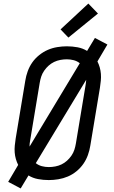

<svg xmlns="http://www.w3.org/2000/svg" viewBox="-20 -1003 640 1078"><path d="M96 55 26 18 82 -77Q74 -93 69 -110.5Q64 -128 62.5 -147Q61 -166 63 -185.5Q65 -205 68 -225L122 -550Q126 -576 135.5 -602.5Q145 -629 161 -652Q177 -675 200 -693.5Q223 -712 248.5 -723Q274 -734 301.5 -738.5Q329 -743 355 -743Q386 -743 415.5 -737.5Q445 -732 469 -717L513 -790L583 -753L527 -658Q535 -642 540 -624.5Q545 -607 546.5 -588Q548 -569 546 -549.5Q544 -530 541 -510L487 -185Q483 -159 473.5 -132.5Q464 -106 448 -83Q432 -60 409.5 -41.5Q387 -23 361 -12Q335 -1 307.5 3.5Q280 8 254 8Q223 8 193.5 2.5Q164 -3 140 -18ZM146 -180 428 -648Q413 -660 394 -665Q375 -670 355 -670Q337 -670 318.5 -666.5Q300 -663 283.5 -655Q267 -647 253 -634.5Q239 -622 228 -606Q217 -590 211.5 -573Q206 -556 203 -538L149 -213Q147 -204 146.5 -196Q146 -188 146 -180ZM254 -65Q272 -65 290.5 -68.5Q309 -72 325.5 -80Q342 -88 356 -100.5Q370 -113 381 -129Q392 -145 397.5 -162Q403 -179 406 -197L460 -522Q462 -531 462.5 -539Q463 -547 464 -555L181 -87Q196 -75 215 -70Q234 -65 254 -65ZM364 -792 320 -838 476 -983 530 -927Z"/></svg>

Font: Iosevka Plex Etoile
Style: Italic
Weight: 400
Italic angle: -9°
Designer: Belleve Invis
Foundry: Belleve Invis
Version: Version 25.1.1; ttfautohint (v1.8.4)